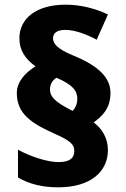

<svg xmlns="http://www.w3.org/2000/svg" viewBox="-20 -856 540 822"><path d="M52 -458C52 -366 119 -326 215 -283C285 -252 298 -236 298 -209C298 -181 281 -162 230 -162C185 -162 114 -184 57 -215V-96C105 -68 162 -54 229 -54C370 -54 442 -123 442 -213C442 -265 417 -305 381 -332C417 -358 453 -391 453 -458C453 -521 406 -573 292 -619C224 -647 207 -670 207 -692C207 -716 226 -728 260 -728C301 -728 351 -709 394 -686L442 -794C392 -818 328 -836 261 -836C134 -836 63 -776 63 -692C63 -642 87 -604 132 -572C93 -548 52 -509 52 -458ZM194 -473C194 -499 208 -515 222 -523C290 -494 311 -468 311 -433C311 -407 300 -391 291 -381L278 -388C219 -419 194 -440 194 -473Z"/></svg>

Font: Noto Sans Malayalam UI Black
Style: Regular
Weight: 900
Designer: Jelle Bosma - Monotype Design Team
Foundry: Monotype Imaging Inc.
Version: Version 2.104